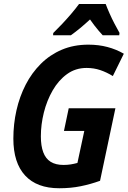

<svg xmlns="http://www.w3.org/2000/svg" viewBox="-20 -953 653 982"><path d="M283.2 9.8Q168.5 9.8 108.4 -55.4Q48.3 -120.6 48.3 -244.1Q48.3 -318.4 64.2 -388.7Q80.1 -459 111.3 -519.8Q142.6 -580.6 189 -626.7Q235.4 -672.9 296.1 -698.7Q356.9 -724.6 432.1 -724.6Q484.4 -724.6 529.5 -712.6Q574.7 -700.7 613.3 -678.2L557.1 -564Q525.4 -583.5 492.7 -594.5Q460 -605.5 422.9 -605.5Q366.2 -605.5 322.8 -574Q279.3 -542.5 249.5 -490.7Q219.7 -439 204.3 -377.4Q189 -315.9 189 -255.4Q189 -207 201.2 -174.3Q213.4 -141.6 239 -125.5Q264.6 -109.4 304.7 -109.4Q324.7 -109.4 341.3 -112.1Q357.9 -114.7 376 -119.6L411.1 -283.2H307.1L331.5 -399.4H570.3L491.7 -28.3Q442.9 -10.7 392.6 -0.5Q342.3 9.8 283.2 9.8ZM251.5 -772.5 252.4 -784.2Q273.9 -805.2 297.9 -830.6Q321.8 -856 344.5 -882.6Q367.2 -909.2 384.3 -932.6H520.5Q528.3 -911.6 540.3 -884.5Q552.2 -857.4 566.2 -830.8Q580.1 -804.2 591.3 -784.7L589.8 -772.5H505.4Q495.6 -783.2 484.4 -796.1Q473.1 -809.1 461.9 -824Q450.7 -838.9 440.4 -853.5Q414.1 -829.1 389.9 -809.1Q365.7 -789.1 342.3 -772.5Z"/></svg>

Font: Open Sans SemiCondensed
Style: Bold Italic
Weight: 700
Width: 4
Italic angle: -12°
Designer: Monotype Design Team
Foundry: Monotype Imaging Inc.
Version: Version 3.003